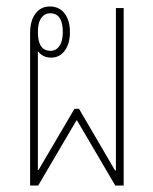

<svg xmlns="http://www.w3.org/2000/svg" viewBox="-20 -573 472 593"><path d="M73 -471Q73 -509 89.5 -531Q106 -553 134 -553Q163 -553 179.5 -531.5Q196 -510 196 -474Q196 -438 180 -416.5Q164 -395 138 -395Q112 -395 97 -415V-48H99L210 -237H224L335 -47H338V-548H362V0H336L218 -201H216L98 0H73ZM136 -416Q153 -416 163.5 -431Q174 -446 174 -474Q174 -532 135 -532Q118 -532 107.5 -517.5Q97 -503 97 -474Q97 -416 136 -416Z"/></svg>

Font: Noto Sans Thai Looped ExtraCondensed Thin
Style: Regular
Weight: 100
Width: 2
Designer: Sasikarn Vongin, Ben Mitchell
Foundry: The Fontpad Ltd
Version: Version 1.001; ttfautohint (v1.8.4.7-5d5b)